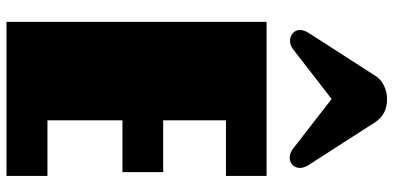

<svg xmlns="http://www.w3.org/2000/svg" viewBox="-322 -858 1180 575"><g transform="rotate(90 267.5 -570.0)"><path d="M44.9 0ZM78.1 -904.8 206.5 -1104.5Q217.3 -1121.6 236.3 -1130.6Q255.4 -1139.6 276.4 -1139.6Q322.3 -1139.6 345.2 -1104.5L473.6 -904.8Q482.4 -890.6 482.4 -878.9Q482.4 -865.7 473.6 -856.9Q464.8 -848.1 451.7 -848.1Q437.5 -848.1 423.8 -858.9L275.9 -973.6L127.9 -858.9Q115.2 -849.1 101.6 -849.1Q87.9 -849.1 78.6 -857.7Q69.3 -866.2 69.3 -879.4Q69.3 -890.6 78.1 -904.8ZM506.3 -778.8V-657.2H339.8V-469.2H495.1V-347.2H339.8V-122.6H506.3V0H44.9V-778.8Z"/></g></svg>

Font: Coda ExtraBold
Style: Regular
Weight: 800
Version: Version 2.001; ttfautohint (v0.8) -r 50 -G 200 -x